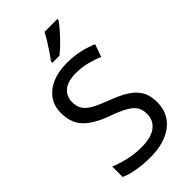

<svg xmlns="http://www.w3.org/2000/svg" viewBox="-285 -1027 1119 1119"><g transform="rotate(-45 274.5 -467.0)"><path d="M502 -191Q502 -96 433 -43Q364 10 247 10Q187 10 136 1Q85 -8 51 -24V-110Q87 -94 140.5 -81Q194 -68 251 -68Q331 -68 371.5 -99Q412 -130 412 -183Q412 -218 397 -242Q382 -266 345.5 -286.5Q309 -307 244 -330Q153 -363 106.5 -411Q60 -459 60 -542Q60 -599 89 -639.5Q118 -680 169.5 -702Q221 -724 288 -724Q347 -724 396 -713Q445 -702 485 -684L457 -607Q420 -623 376.5 -634Q333 -645 286 -645Q219 -645 185 -616.5Q151 -588 151 -541Q151 -505 166 -481Q181 -457 215 -438Q249 -419 307 -397Q370 -374 413.5 -347.5Q457 -321 479.5 -284Q502 -247 502 -191ZM433 -934Q421 -916 396 -887.5Q371 -859 342.5 -830.5Q314 -802 290 -784H232V-796Q247 -815 264.5 -841Q282 -867 299 -894.5Q316 -922 327 -944H433Z"/></g></svg>

Font: Noto Sans Cypro Minoan
Style: Regular
Weight: 400
Designer: David Williams
Foundry: David Williams
Version: Version 1.503; ttfautohint (v1.8.4.7-5d5b)